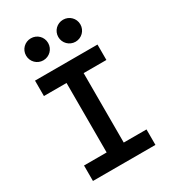

<svg xmlns="http://www.w3.org/2000/svg" viewBox="-219 -1037 1025 1149"><g transform="rotate(-30 293.0 -462.5)"><path d="M77.1 0H508.8V-106.9H351.6V-586.9H508.8V-693.4H77.1V-586.9H233.4V-106.9H77.1ZM181.6 -773.4C224.1 -773.4 257.8 -807.1 257.8 -849.6C257.8 -892.1 224.1 -925.3 181.6 -925.3C139.6 -925.3 105.5 -892.1 105.5 -849.6C105.5 -807.1 139.6 -773.4 181.6 -773.4ZM404.3 -773.4C446.3 -773.4 480.5 -807.1 480.5 -849.6C480.5 -892.1 446.3 -925.3 404.3 -925.3C362.3 -925.3 328.1 -892.1 328.1 -849.6C328.1 -807.1 362.3 -773.4 404.3 -773.4Z"/></g></svg>

Font: Cascadia Mono SemiBold
Style: Regular
Weight: 600
Monospace: yes
Designer: Aaron Bell
Foundry: Saja Typeworks
Version: Version 2404.023